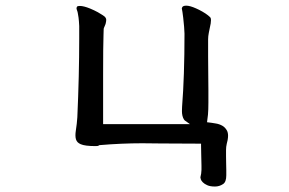

<svg xmlns="http://www.w3.org/2000/svg" viewBox="-20 -497 1040 691"><path d="M644 -376Q644 -222.7 635.3 -112.8Q634.8 -106 634.8 -97.2Q634.8 -78.6 642.1 -66.9Q643.6 -64.5 645 -63.5L663.6 -50.3H351.1V-228.5Q351.1 -333 352.5 -370.1Q353 -381.8 353 -387.7Q353 -393.6 353.8 -396Q354.5 -398.4 356.4 -402.1Q358.4 -405.8 359.9 -410.6Q362.3 -419.9 362.3 -425.3Q362.3 -429.2 360.4 -432.6L358.9 -434.1V-435.1Q353.5 -440.9 332 -453.1Q319.3 -460 304.2 -466.3Q281.2 -475.6 267.6 -475.6Q259.8 -475.6 257.6 -473.4Q255.4 -471.2 255.4 -465.8Q255.4 -463.9 256.8 -460.9Q259.8 -455.1 262.7 -433.6Q264.2 -422.4 265.1 -403.3V-358.4Q265.1 -225.6 258.3 -74.7Q256.8 -51.8 252.9 -26.9Q251.5 -18.1 251.5 -10Q251.5 -2 253.4 4.4Q255.4 10.7 259.5 14.9Q263.7 19 270.5 22Q285.6 28.8 324.2 28.8Q333 28.8 335.4 26.9L337.4 25.4Q418 18.6 492.2 18.6Q506.3 18.6 556.9 19.3Q607.4 20 696.3 20H703.6V27.3Q703.6 36.6 704.3 64Q705.1 91.3 705.1 99.1Q705.1 106.9 705.1 114.3Q704.6 128.9 701.7 138.7Q701.2 139.2 701.2 141.1Q701.2 143.1 702.6 147.9Q704.1 153.3 710 159.2Q715.8 165 725.6 169.4Q735.8 174.3 753.9 174.3Q769.5 174.3 782.7 165.5Q794.4 158.2 794.4 133.8V115.2Q794.4 103.5 793.9 90.3Q793.5 77.1 793.5 64.5V43Q793.5 31.2 796.1 20.3Q798.8 9.3 799.3 6.8V6.3Q800.8 -2 800.8 -8.3Q800.8 -19.5 796.9 -26.9Q790.5 -38.6 780.3 -44.4Q769 -50.8 755.9 -52.7Q742.2 -55.2 725.1 -57.1Q728 -76.2 728.5 -84.5Q730 -102.1 730 -127V-172.9Q730 -200.2 729.5 -231Q729 -261.7 729 -293.9V-355.5Q729 -366.2 731.4 -378.4Q737.8 -407.7 738.3 -412.6Q739.3 -419.4 739.3 -424.6Q739.3 -429.7 737.8 -433.1Q736.3 -435.5 728.5 -441.9Q720.7 -448.2 708.3 -455.3Q695.8 -462.4 685.5 -466.8Q663.6 -476.6 650.4 -476.6Q639.6 -476.6 636.2 -471.7Q635.3 -469.7 634.3 -466.8Q636.7 -456.1 639.4 -432.9Q642.1 -409.7 642.6 -400.4Q644 -385.3 644 -376Z"/></svg>

Font: Bakudai
Style: ExtraLight
Weight: 200
Version: Version 1.48